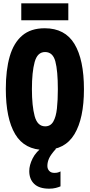

<svg xmlns="http://www.w3.org/2000/svg" viewBox="-20 -895 540 1155"><path d="M249 7Q128 7 71.5 -87.5Q15 -182 15 -360Q15 -474 38.5 -555.5Q62 -637 113.5 -681Q165 -725 249 -725Q371 -725 428 -630.5Q485 -536 485 -358Q485 -183 428 -88Q371 7 249 7ZM252 -135Q284 -135 300.5 -163.5Q317 -192 322.5 -242.5Q328 -293 328 -358Q328 -469 313 -525.5Q298 -582 251 -582Q205 -582 188.5 -522Q172 -462 172 -359Q172 -258 188.5 -196.5Q205 -135 252 -135ZM276 240Q216 240 186 211.5Q156 183 156 134Q156 99 176 58.5Q196 18 243 -16L317 0Q286 34 275.5 57Q265 80 265 103Q265 121 276 133Q287 145 307 145Q320 145 328.5 142.5Q337 140 344 136V226Q333 231 315.5 235.5Q298 240 276 240ZM108 -773V-875H391V-773Z"/></svg>

Font: Noto Sans Mono ExtraCondensed Black
Style: Regular
Weight: 900
Width: 2
Designer: Monotype Design Team
Foundry: Monotype Imaging Inc.
Version: Version 2.014